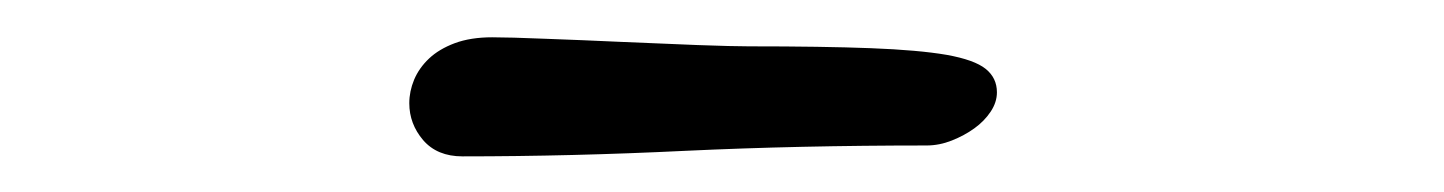

<svg xmlns="http://www.w3.org/2000/svg" viewBox="-20 -92 782 104"><path d="M230.5 -7.3Q216.8 -7.3 209.2 -16.1Q201.7 -24.9 201.7 -36.1Q201.7 -42.5 204.3 -48.8Q207 -55.2 212.4 -60.3Q217.8 -65.4 226.3 -68.6Q234.9 -71.8 246.6 -71.8Q255.9 -71.8 275.4 -71Q294.9 -70.3 316.7 -69.3Q338.4 -68.4 357.7 -67.6Q377 -66.9 385.7 -66.9Q425.8 -66.9 451.7 -65.9Q477.5 -64.9 492.7 -62.3Q507.8 -59.6 513.9 -54.7Q520 -49.8 520 -42Q520 -36.6 516.6 -31.5Q513.2 -26.4 507.8 -22.5Q502.4 -18.6 495.6 -15.9Q488.8 -13.2 481.9 -13.2Q412.6 -13.2 351.1 -10.3Q289.6 -7.3 230.5 -7.3Z"/></svg>

Font: Meddon
Style: Regular
Weight: 400
Designer: Vernon Adams
Foundry: Vernon Adams
Version: Version 1.000